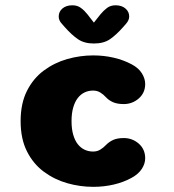

<svg xmlns="http://www.w3.org/2000/svg" viewBox="-20 -697 659 726"><path d="M332.5 9.5Q283 9.5 234.5 -4.2Q186 -18 146 -47.5Q106 -77 82 -124.5Q58 -172 58 -239Q58 -306 82 -353.5Q106 -401 146 -430.5Q186 -460 234.5 -473.8Q283 -487.5 332.5 -487.5Q373 -487.5 410.2 -478.8Q447.5 -470 477.5 -454Q504 -440 516.5 -419.8Q529 -399.5 529 -379.5Q529 -346 504.8 -324.8Q480.5 -303.5 448 -303.5Q423.5 -303.5 407.5 -310.5Q391.5 -317.5 380.5 -329.5Q371 -340 359.2 -347.2Q347.5 -354.5 332 -354.5Q314.5 -354.5 299.8 -347.5Q285 -340.5 274 -326.2Q263 -312 256.8 -290.2Q250.5 -268.5 250.5 -239Q250.5 -209.5 256.8 -187.8Q263 -166 274 -152Q285 -138 299.8 -131Q314.5 -124 332 -124Q347.5 -124 359.2 -131.2Q371 -138.5 380.5 -148.5Q392 -160.5 407.8 -167.8Q423.5 -175 448 -175Q480.5 -175 504.8 -153.8Q529 -132.5 529 -98.5Q529 -78.5 516.5 -58.8Q504 -39 477.5 -24.5Q447.5 -8 410.2 0.8Q373 9.5 332.5 9.5ZM456.5 -607 446 -595Q419 -564.5 395.5 -548.5Q372 -532.5 335 -532.5Q298.5 -532.5 274.8 -548.8Q251 -565 224.5 -595L214 -607Q202 -619.5 202 -634.5Q202 -653 216.2 -665Q230.5 -677 253.5 -677Q272.5 -677 285.8 -667.2Q299 -657.5 310.5 -643L335 -611.5L360 -643Q371 -656.5 384.5 -666.8Q398 -677 417 -677Q440 -677 454.2 -665Q468.5 -653 468.5 -634.5Q468.5 -620.5 456.5 -607Z"/></svg>

Font: Sono ExtraLight Monospace ExtraBold
Style: Regular
Weight: 800
Version: Version 2.112